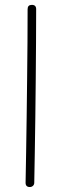

<svg xmlns="http://www.w3.org/2000/svg" viewBox="-20 -750 248 788"><path d="M110.8 -730Q128.4 -730 128.4 -712.4Q128.4 -650.9 127.9 -577.4Q127.4 -503.9 126.7 -425Q126 -346.2 125 -269Q124 -191.9 122.8 -122.8Q121.6 -53.7 120.6 0Q120.6 7.8 115.2 12.7Q109.9 17.6 102.5 17.6Q85 17.6 85 0Q85.9 -53.7 87.2 -122.8Q88.4 -191.9 89.4 -269Q90.3 -346.2 91.3 -425Q92.3 -503.9 92.8 -577.4Q93.3 -650.9 93.3 -712.4Q93.3 -730 110.8 -730Z"/></svg>

Font: Mikhak-DS1-FD ExtraLight
Style: Regular
Weight: 200
Designer: Amin Abedi
Version: Version 3.2